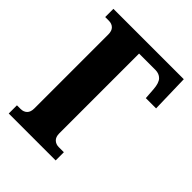

<svg xmlns="http://www.w3.org/2000/svg" viewBox="-205 -820 926 926"><g transform="rotate(45 257.5 -357.0)"><path d="M20 0V-56H45Q65 -56 77.5 -68Q90 -80 90 -105V-609Q90 -634 77.5 -646Q65 -658 45 -658H20V-714H500L505 -520H435L431 -577Q428 -617 412.5 -633Q397 -649 371 -649H260V-105Q260 -80 273 -68Q286 -56 305 -56H340V0Z"/></g></svg>

Font: Noto Serif ExtraCondensed Black
Style: Regular
Weight: 900
Width: 2
Designer: Monotype Design Team
Foundry: Monotype Imaging Inc.
Version: Version 2.015; ttfautohint (v1.8.4.7-5d5b)